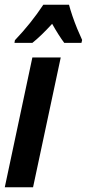

<svg xmlns="http://www.w3.org/2000/svg" viewBox="-26 -786 365 806"><path d="M-5.9 0 109.9 -544.9H229L112.8 0ZM34.7 -606 36.6 -617.2Q69.8 -651.9 100.1 -689.7Q130.4 -727.5 155.8 -766.1H263.7Q268.6 -747.1 277.8 -719.7Q287.1 -692.4 298.3 -665Q309.6 -637.7 318.8 -618.2L315.9 -606H243.7Q219.7 -638.2 192.9 -686Q146 -634.8 109.9 -606Z"/></svg>

Font: Open Sans Condensed
Style: Bold Italic
Weight: 700
Width: 3
Italic angle: -12°
Designer: Monotype Design Team
Foundry: Monotype Imaging Inc.
Version: Version 3.003; ttfautohint (v1.8.4)